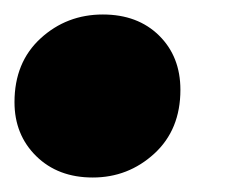

<svg xmlns="http://www.w3.org/2000/svg" viewBox="-27 -236 330 265"><path d="M101 9Q53 9 23 -20.5Q-7 -50 -7 -95Q-7 -150 29 -183Q65 -216 115 -216Q163 -216 192.5 -187Q222 -158 222 -112Q222 -57 186 -24Q150 9 101 9Z"/></svg>

Font: Montserrat ExtraBold
Style: Italic
Weight: 800
Italic angle: -11.3°
Designer: Julieta Ulanovsky
Foundry: Julieta Ulanovsky
Version: Version 9.000; ttfautohint (v1.8.4.7-5d5b)